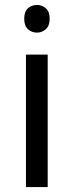

<svg xmlns="http://www.w3.org/2000/svg" viewBox="-20 -757 298 777"><path d="M173 -536V0H85V-536ZM130 -737Q150 -737 165.5 -723.5Q181 -710 181 -681Q181 -653 165.5 -639Q150 -625 130 -625Q108 -625 93 -639Q78 -653 78 -681Q78 -710 93 -723.5Q108 -737 130 -737Z"/></svg>

Font: utamil15
Style: Book
Weight: 400
Designer: Jelle Bosma - Monotype Design Team
Foundry: Monotype Imaging Inc.
Version: Version 2.003